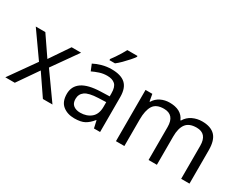

<svg xmlns="http://www.w3.org/2000/svg" viewBox="-86 -1248 2196 1739"><g transform="rotate(30 1012.5 -378.0)"><path d="M212 -274 27 -536H127L265 -334L402 -536H501L316 -274L511 0H411L265 -214L117 0H18Z M817 -545Q915 -545 962 -502Q1009 -459 1009 -365V0H945L928 -76H924Q889 -32 850.5 -11Q812 10 744 10Q671 10 623 -28.5Q575 -67 575 -149Q575 -229 638 -272.5Q701 -316 832 -320L923 -323V-355Q923 -422 894 -448Q865 -474 812 -474Q770 -474 732 -461.5Q694 -449 661 -433L634 -499Q669 -518 717 -531.5Q765 -545 817 -545ZM843 -259Q743 -255 704.5 -227Q666 -199 666 -148Q666 -103 693.5 -82Q721 -61 764 -61Q832 -61 877 -98.5Q922 -136 922 -214V-262ZM958 -756Q946 -738 921 -709.5Q896 -681 867.5 -652.5Q839 -624 815 -606H757V-618Q772 -637 789.5 -663Q807 -689 824 -716.5Q841 -744 852 -766H958Z M1763 -546Q1854 -546 1899 -499.5Q1944 -453 1944 -349V0H1857V-345Q1857 -472 1748 -472Q1670 -472 1636.5 -427Q1603 -382 1603 -296V0H1516V-345Q1516 -472 1406 -472Q1325 -472 1294 -422Q1263 -372 1263 -278V0H1175V-536H1246L1259 -463H1264Q1289 -505 1331.5 -525.5Q1374 -546 1422 -546Q1548 -546 1586 -456H1591Q1618 -502 1664.5 -524Q1711 -546 1763 -546Z"/></g></svg>

Font: Go Noto Current
Style: Regular
Weight: 400
Designer: Monotype Design Team
Foundry: Monotype Imaging Inc.
Version: Version 2.007; ttfautohint (v1.8) -l 8 -r 50 -G 200 -x 14 -D